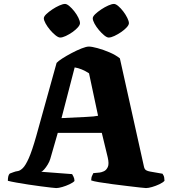

<svg xmlns="http://www.w3.org/2000/svg" viewBox="-20 -957 872 977"><path d="M266 0Q261 0 239.5 -2.5Q218 -5 187 -9Q156 -13 123.5 -18Q91 -23 63 -28Q35 -33 20 -37Q20 -66 30 -74L49 -81Q59 -85 70.5 -86.5Q82 -88 96 -101.5Q110 -115 126.5 -152Q143 -189 164 -263L268 -637Q276 -646 297 -659.5Q318 -673 344.5 -687Q371 -701 395 -710.5Q419 -720 432 -720Q447 -720 476.5 -712Q506 -704 537.5 -690.5Q569 -677 590 -660L713 -107Q716 -95 724 -90.5Q732 -86 744 -84L807 -73Q811 -66 813.5 -61.5Q816 -57 817 -37Q809 -28 791 -19.5Q773 -11 754 -5.5Q735 0 723 0Q718 0 691.5 -3Q665 -6 627.5 -10.5Q590 -15 551.5 -20Q513 -25 483.5 -30Q454 -35 444 -39Q444 -54 449.5 -64.5Q455 -75 455 -76L487 -79Q496 -80 508.5 -85.5Q521 -91 528.5 -107Q536 -123 528 -157L498 -281H274L236 -149Q232 -135 223 -120Q214 -105 204.5 -94.5Q195 -84 189 -83L347 -71Q349 -68 354 -58Q359 -48 359 -36Q352 -28 334 -19.5Q316 -11 297 -5.5Q278 0 266 0ZM293 -356Q374 -360 418 -362Q462 -364 479 -368L433 -584Q396 -608 360 -614ZM533 -766Q524 -766 510.5 -777Q497 -788 483.5 -804Q470 -820 461 -836.5Q452 -853 452 -864Q452 -873 464.5 -885Q477 -897 495 -909Q513 -921 531 -929Q549 -937 560 -937Q569 -937 582 -926Q595 -915 607.5 -898.5Q620 -882 628 -865.5Q636 -849 636 -839Q636 -830 624.5 -817.5Q613 -805 596 -793.5Q579 -782 562 -774Q545 -766 533 -766ZM286 -766Q277 -766 263 -777Q249 -788 235 -804.5Q221 -821 212 -837.5Q203 -854 203 -864Q203 -873 215.5 -885Q228 -897 246 -909Q264 -921 282 -929Q300 -937 311 -937Q320 -937 333 -926Q346 -915 358.5 -899Q371 -883 379 -866.5Q387 -850 387 -839Q387 -830 376 -817.5Q365 -805 348.5 -793.5Q332 -782 315 -774Q298 -766 286 -766Z"/></svg>

Font: Texturina Black
Style: Regular
Weight: 900
Designer: Guillermo Torres Carreño
Foundry: Omnibus-Type
Version: Version 1.002; ttfautohint (v1.8.3)